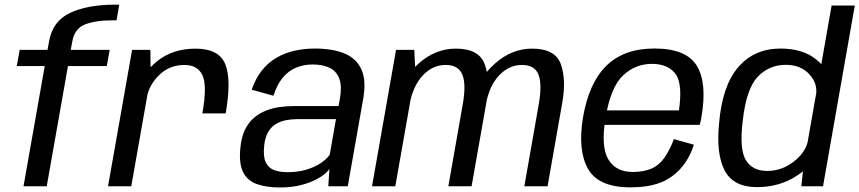

<svg xmlns="http://www.w3.org/2000/svg" viewBox="-20 -809 3733 834"><path d="M82.1 0H183L275.2 -521.9H443.9L456.4 -592.4H287.2L294.2 -629.5Q303.9 -685 349.5 -702.9Q395.1 -720.8 470.9 -720.8H486.3L497.9 -788.8H480.5Q362.2 -788.8 285.6 -753.6Q209 -718.4 193.3 -630L186.3 -592.4H65.4L52.9 -521.9H174.3Z M859.1 -316.5H960.3Q986 -463.2 958.4 -530.5Q930.7 -597.7 829.5 -597.7Q731.3 -597.7 663.8 -544.2Q596.3 -490.7 582.9 -414.4L617.9 -386.2Q627.7 -440.5 672.1 -483.7Q716.5 -526.8 781.1 -526.8Q837.9 -526.8 859.2 -482.6Q880.6 -438.3 859.1 -316.5ZM449.3 0H550.2L634.6 -477.8L633.1 -592.4H553.8Z M1196.2 5.3Q1239.7 5.3 1275.3 -2.4Q1310.9 -10.1 1338.4 -22.4Q1365.8 -34.6 1384.2 -48.5Q1402.5 -62.3 1411 -75.2L1406 0H1490.7L1557.2 -377.2Q1571.6 -457 1550.8 -505.4Q1529.9 -553.9 1478.2 -576Q1426.5 -598.1 1347.4 -598.1Q1300.4 -598.1 1258.2 -588.4Q1215.9 -578.6 1180.1 -557.7Q1144.3 -536.7 1117.2 -502.5Q1090.1 -468.4 1073.4 -419.3L1167.8 -393.1Q1183.3 -442.3 1208.6 -472.1Q1233.8 -501.9 1266.7 -515.4Q1299.6 -528.9 1337.9 -528.9Q1382.9 -528.9 1412.5 -514.1Q1442.2 -499.2 1454 -466.8Q1465.8 -434.4 1456.6 -381.8L1450.6 -348.3H1256.9Q1225.6 -348.3 1193.8 -343.8Q1162 -339.3 1133.2 -327.7Q1104.5 -316 1081.3 -295.6Q1058.1 -275.3 1043.1 -243.5Q1028.1 -211.7 1024.1 -166.6Q1017.2 -98.1 1036.1 -60.9Q1055 -23.7 1096.2 -9.2Q1137.3 5.3 1196.2 5.3ZM1229.1 -61.1Q1195.4 -61.1 1170.7 -70.2Q1146 -79.4 1134.4 -103.8Q1122.8 -128.2 1127.4 -174.1Q1130.8 -210.9 1143.9 -234Q1157 -257.1 1177 -269.5Q1196.9 -281.9 1220.9 -286.6Q1244.8 -291.4 1270.2 -291.4H1439.4L1412.2 -136.8Q1399.7 -118.4 1373.9 -101Q1348.1 -83.5 1311.4 -72.3Q1274.7 -61.1 1229.1 -61.1Z M1596 0H1697.1L1784.2 -493.8L1779.6 -592.4H1700.3ZM1927.5 0H2028.4L2092.4 -362.5Q2110.1 -463.5 2085.3 -530.6Q2060.5 -597.8 1959.7 -597.8Q1870.5 -597.8 1797.4 -532.2Q1724.2 -466.6 1708.9 -379.8L1758.5 -353.2Q1773.2 -435 1816.1 -480.9Q1859.1 -526.9 1915.8 -526.9Q1971.5 -526.9 1988.5 -484.6Q2005.5 -442.3 1990 -355.5ZM2257.6 0H2358.5L2422.3 -362.5Q2440.2 -463.3 2416 -530.5Q2391.7 -597.8 2291.2 -597.8Q2202 -597.8 2128.5 -531.6Q2055 -465.4 2040 -379.8L2090.2 -353.2Q2104.3 -435 2147.5 -480.9Q2190.6 -526.9 2246.9 -526.9Q2302.9 -526.9 2319.2 -484.6Q2335.4 -442.3 2320.1 -355.5Z M2718 4.8 2729.9 -61.9Q2654.1 -61.9 2622.1 -117.4Q2589.4 -172.1 2610.4 -297.5Q2632.5 -430.5 2686.3 -481.3Q2739.9 -531.6 2811.5 -531.6Q2884.9 -531.6 2917.7 -483.3Q2944.9 -438.3 2929.2 -329.6H2605.2L2594.2 -266.6H3019.2Q3023.8 -281.7 3026.6 -299Q3052.7 -447.6 3006.9 -523.2Q2960.8 -598.3 2823.1 -598.3Q2689.7 -598.3 2613.5 -523Q2537.5 -447.8 2512.2 -297.7Q2488.7 -155.6 2534.5 -75.1Q2580 4.8 2718 4.8ZM2729.9 -61.9 2718 4.8Q2793.4 4.8 2846 -14.7Q2897.9 -34.1 2936.6 -77.1Q2974.6 -119.4 2993.9 -180.5L2907.1 -204.8Q2891.2 -161.2 2867.6 -126Q2843.3 -91 2808.9 -76.3Q2773.4 -61.9 2729.9 -61.9Z M3460.9 0H3555L3693 -785H3592.3L3470.6 -92ZM3267.7 3.8Q3365 3.8 3440.1 -44.9Q3515.2 -93.5 3524.9 -146.2L3490 -200.3Q3480.7 -148.4 3428.5 -107.5Q3376.3 -66.5 3312.3 -66.5Q3248.6 -66.5 3219.9 -113.3Q3191.3 -160 3206 -282.2Q3221.3 -422.6 3270.8 -475Q3320.3 -527.4 3393.7 -527.4Q3457.6 -527.4 3495.4 -486.6Q3533.2 -445.9 3524.3 -394.5L3577 -447.7Q3586.7 -500.3 3527.3 -549.2Q3468 -598.1 3371.2 -598.1Q3255.7 -598.1 3186.2 -516.7Q3116.8 -435.3 3103.5 -272.5Q3090.2 -139.8 3128.1 -68Q3166 3.8 3267.7 3.8Z"/></svg>

Font: Anybody Thin
Style: Italic
Weight: 100
Italic angle: -10°
Designer: Tyler Finck
Foundry: Etcetera Type Company
Version: Version 1.114;gftools[0.9.25]